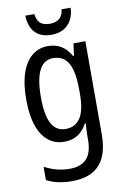

<svg xmlns="http://www.w3.org/2000/svg" viewBox="-104 -801 717 1101"><g transform="rotate(-10 254.0 -250.5)"><path d="M222 -547Q264 -547 297 -527.5Q330 -508 354 -466H359L369 -537H438V7Q438 81 415.5 133.5Q393 186 345.5 213Q298 240 223 240Q180 240 144 232Q108 224 77 208V130Q112 149 148.5 158.5Q185 168 224 168Q288 168 321.5 133Q355 98 355 22V5Q355 -11 356 -32.5Q357 -54 358 -74H354Q331 -31 298 -10.5Q265 10 220 10Q138 10 92 -61Q46 -132 46 -266Q46 -403 93 -475Q140 -547 222 -547ZM237 -474Q202 -474 178 -450Q154 -426 142.5 -379.5Q131 -333 131 -265Q131 -161 158 -111Q185 -61 240 -61Q269 -61 290.5 -72.5Q312 -84 326.5 -106.5Q341 -129 348 -164Q355 -199 355 -245V-269Q355 -341 342.5 -386Q330 -431 304 -452.5Q278 -474 237 -474ZM388 -741Q387 -700 370 -669.5Q353 -639 323.5 -623Q294 -607 254 -607Q193 -607 160 -641Q127 -675 124 -741H177Q180 -716 189.5 -700.5Q199 -685 216 -678Q233 -671 256 -671Q278 -671 295 -678.5Q312 -686 322.5 -701Q333 -716 335 -741Z"/></g></svg>

Font: Noto Sans Arabic Condensed
Style: Regular
Weight: 400
Width: 3
Designer: Monotype Design Team, Nadine Chahine, Nizar Qandah and Khaled Hosny
Foundry: Monotype Imaging Inc.
Version: Version 2.012